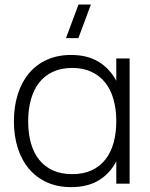

<svg xmlns="http://www.w3.org/2000/svg" viewBox="-20 -792 649 828"><path d="M318 -627.5H264.5L318.5 -772.5H372ZM539 -540V0H481.5V-96Q454 -43.5 405.8 -14.2Q357.5 15 286.5 15Q227.5 15 181.8 -6Q136 -27 104.5 -64.5Q73 -102 56.5 -154.2Q40 -206.5 40 -269Q40 -333 56.8 -385.8Q73.5 -438.5 105 -476Q136.5 -513.5 182.2 -534.2Q228 -555 286.5 -555Q357.5 -555 405.8 -525.2Q454 -495.5 481.5 -443.5V-540ZM291.5 -499Q243.5 -499 207.8 -482.2Q172 -465.5 148.5 -435.2Q125 -405 113.2 -362.5Q101.5 -320 101.5 -269Q101.5 -217 113.2 -175Q125 -133 148.8 -103.2Q172.5 -73.5 208.2 -57.2Q244 -41 291.5 -41Q340 -41 375.8 -57.8Q411.5 -74.5 435 -104.8Q458.5 -135 470 -177Q481.5 -219 481.5 -269Q481.5 -321 469.5 -363.5Q457.5 -406 433.5 -436Q409.5 -466 374 -482.5Q338.5 -499 291.5 -499Z"/></svg>

Font: Vela Sans Light
Style: Regular
Weight: 300
Designer: Principal design: Mikhail Sharanda - project Manrope.
Design modification: Ravid Balaliev
Foundry: Mikhail Sharanda
Version: Version 1.001